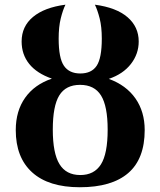

<svg xmlns="http://www.w3.org/2000/svg" viewBox="-20 -785 681 815"><path d="M257.8 -765.1Q246.6 -742.2 237.8 -706.5Q229 -670.9 229 -621.1Q229 -538.1 251.5 -505.6Q273.9 -473.1 320.8 -473.1Q368.7 -473.1 390.4 -505.9Q412.1 -538.6 412.1 -621.1Q412.1 -670.9 403.1 -706.5Q394 -742.2 382.8 -765.1Q474.1 -752.9 521.5 -711.9Q568.8 -670.9 568.8 -608.9Q568.8 -556.2 535.6 -513.4Q502.4 -470.7 441.9 -450.2Q515.6 -423.3 554.9 -367.2Q594.2 -311 594.2 -232.9Q594.2 -110.8 524.4 -50.5Q454.6 9.8 318.8 9.8Q186.5 9.8 116.7 -53.2Q46.9 -116.2 46.9 -232.9Q46.9 -314 86.7 -370.1Q126.5 -426.3 200.2 -451.2Q136.2 -473.6 104 -513.7Q71.8 -553.7 71.8 -608.9Q71.8 -672.9 120.1 -713.1Q168.5 -753.4 257.8 -765.1ZM320.8 -42Q379.9 -42 408.4 -87.2Q437 -132.3 437 -234.9Q437 -334.5 408.9 -379.6Q380.9 -424.8 319.8 -424.8Q259.3 -424.8 231.7 -380.1Q204.1 -335.4 204.1 -234.9Q204.1 -134.8 232.4 -88.4Q260.7 -42 320.8 -42Z"/></svg>

Font: Droid Serif
Style: Bold
Weight: 700
Designer: Monotype Design team
Foundry: Monotype Imaging Inc.
Version: Version 1.03